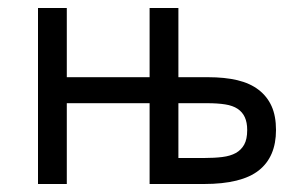

<svg xmlns="http://www.w3.org/2000/svg" viewBox="-20 -460 727 480"><path d="M75 0H147V-202H354V0H490Q584 0 627 -34Q670 -68 670 -135Q670 -170 659 -194.5Q648 -219 626.5 -235.5Q605 -252 573.5 -259.5Q542 -267 500 -267H426V-440H354V-267H147V-440H75ZM490 -65H426V-202H498Q524 -202 543 -199Q562 -196 574 -188Q586 -180 592 -167Q598 -154 598 -135Q598 -112 590.5 -98.5Q583 -85 569.5 -77.5Q556 -70 536 -67.5Q516 -65 490 -65Z"/></svg>

Font: Tilda Sans VF
Style: Regular
Weight: 400
Designer: ParaType Ltd
Foundry: ParaType Ltd
Version: Version 1.010